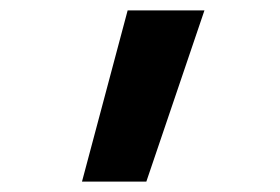

<svg xmlns="http://www.w3.org/2000/svg" viewBox="-20 -792 540 370"><path d="M138 -442 226 -772H374L262 -442Z"/></svg>

Font: Iosevka SS18 Extrabold
Style: Regular
Weight: 800
Monospace: yes
Designer: Belleve Invis
Foundry: Belleve Invis
Version: Version 25.1.1; ttfautohint (v1.8.4)